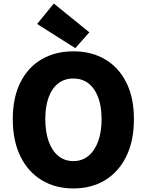

<svg xmlns="http://www.w3.org/2000/svg" viewBox="-20 -1047 826 1081"><path d="M393 14Q292 14 215 -32.5Q138 -79 95 -166.5Q52 -254 52 -376Q52 -498 95 -583.5Q138 -669 215 -713.5Q292 -758 393 -758Q495 -758 571.5 -713Q648 -668 691 -583Q734 -498 734 -376Q734 -254 691 -166.5Q648 -79 571.5 -32.5Q495 14 393 14ZM393 -140Q442 -140 477.5 -169Q513 -198 532.5 -251Q552 -304 552 -376Q552 -448 532.5 -499.5Q513 -551 477.5 -578Q442 -605 393 -605Q344 -605 308.5 -578Q273 -551 254 -499.5Q235 -448 235 -376Q235 -304 254 -251Q273 -198 308.5 -169Q344 -140 393 -140ZM404 -776 189 -912 283 -1027 483 -865Z"/></svg>

Font: Noto Sans SC Thin Black
Style: Regular
Weight: 900
Version: Version 2.004-H2;hotconv 1.0.118;makeotfexe 2.5.65603